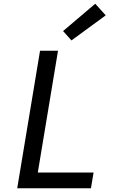

<svg xmlns="http://www.w3.org/2000/svg" viewBox="-20 -1006 640 1026"><path d="M72 0 194 -735H290L182 -84H480L466 0ZM362 -790 317 -840 489 -986 545 -924Z"/></svg>

Font: Iosevka SS04 Medium Extended
Style: Italic
Weight: 500
Width: 7
Italic angle: -9°
Monospace: yes
Designer: Belleve Invis
Foundry: Belleve Invis
Version: Version 19.0.0; ttfautohint (v1.8.4)